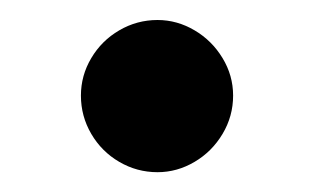

<svg xmlns="http://www.w3.org/2000/svg" viewBox="-20 -558 312 191"><path d="M60.5 -462.9Q60.5 -482.9 70.8 -500.2Q81.1 -517.6 98.6 -527.8Q116.2 -538.1 136.7 -538.1Q156.2 -538.1 173.6 -527.8Q190.9 -517.6 201.4 -500.2Q211.9 -482.9 211.9 -462.9Q211.9 -442.4 201.4 -424.8Q190.9 -407.2 173.6 -397Q156.2 -386.7 136.7 -386.7Q116.2 -386.7 98.6 -397Q81.1 -407.2 70.8 -424.8Q60.5 -442.4 60.5 -462.9Z"/></svg>

Font: Pretendard Std SemiBold
Style: Regular
Weight: 600
Designer: Base glyphs from Inter by Rasmus Andersson; Hangeul glyphs from Noto Sans CJK(Source Han Sans) by Jang Soo-young and Kan
Foundry: Kil Hyung-jin
Version: Version 1.309